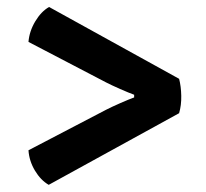

<svg xmlns="http://www.w3.org/2000/svg" viewBox="-20 -584 576 536"><path d="M116 -68Q93.5 -81 77.5 -107.8Q61.5 -134.5 59.5 -164.5L276 -277.5Q290.5 -285 315.5 -296Q340.5 -307 354.5 -312V-319.5Q340.5 -324.5 315.5 -335.5Q290.5 -346.5 276 -354L59.5 -467Q62 -497 78.5 -524.5Q95 -552 117 -564.5L480 -364Q485.5 -343 486 -316.5Q486.5 -290 480 -268Z"/></svg>

Font: Signika Negative SemiBold
Style: Regular
Weight: 600
Designer: Anna Giedryś
Foundry: Anna Giedryś
Version: Version 2.000; ttfautohint (v1.8.3) -l 8 -r 50 -G 200 -x 9 -